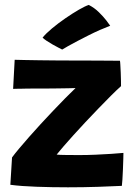

<svg xmlns="http://www.w3.org/2000/svg" viewBox="-20 -774 577 798"><path d="M486.5 -1.5Q447 0.5 387 2.5Q327 4.5 262.5 4.5Q196 4.5 132 2.2Q68 0 23 -6L30 -119.5Q40.5 -134 58.5 -155.5Q76.5 -177 99.8 -203.5Q123 -230 149 -258.2Q175 -286.5 201.2 -314Q227.5 -341.5 251.2 -365.8Q275 -390 294 -408Q285 -407.5 264.5 -407.2Q244 -407 218.2 -406.5Q192.5 -406 166.8 -406Q141 -406 120.5 -406Q107 -406 92.5 -405.8Q78 -405.5 65.8 -405.2Q53.5 -405 45.2 -405Q37 -405 34.5 -404.5L41 -525.5Q57.5 -525 84.8 -524.5Q112 -524 145.2 -523.5Q178.5 -523 212.5 -522.8Q246.5 -522.5 276.5 -522.5Q327.5 -522.5 382.5 -522.2Q437.5 -522 478.5 -521.5Q479.5 -518 480.2 -504Q481 -490 481.8 -472Q482.5 -454 482.8 -438.5Q483 -423 483 -416Q465 -400 440.8 -375.8Q416.5 -351.5 389.5 -323.5Q362.5 -295.5 335.2 -266.5Q308 -237.5 284.2 -211Q260.5 -184.5 242.5 -163.8Q224.5 -143 215.5 -131.5Q227 -130 257 -129.8Q287 -129.5 311 -129.5Q342.5 -129.5 377 -131Q411.5 -132.5 442.2 -134.5Q473 -136.5 493 -138.5Q493 -133 492.5 -114Q492 -95 491 -71.2Q490 -47.5 488.8 -27.8Q487.5 -8 486.5 -1.5ZM349 -753.5Q372.5 -741.5 391 -723.2Q409.5 -705 421.8 -689.2Q434 -673.5 438 -667Q419.5 -660 396 -649.8Q372.5 -639.5 348.2 -627.2Q324 -615 302 -603.5Q280 -592 263.2 -582.5Q246.5 -573 238.5 -568Q234.5 -570 223.2 -575.8Q212 -581.5 198.5 -589.2Q185 -597 173.2 -604.8Q161.5 -612.5 157 -617.5Q170.5 -634.5 196.2 -656Q222 -677.5 251.8 -698Q281.5 -718.5 308 -733.8Q334.5 -749 349 -753.5Z"/></svg>

Font: Grandstander Thin
Style: Bold
Weight: 700
Version: Version 1.200